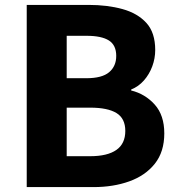

<svg xmlns="http://www.w3.org/2000/svg" viewBox="-20 -763 728 783"><path d="M89 0V-743H341Q418 -743 479.5 -726Q541 -709 577 -669.5Q613 -630 613 -559Q613 -525 601 -492.5Q589 -460 567 -435Q545 -410 515 -398V-394Q572 -380 611 -336.5Q650 -293 650 -219Q650 -144 611.5 -95.5Q573 -47 507.5 -23.5Q442 0 361 0ZM252 -444H332Q396 -444 425 -468.5Q454 -493 454 -535Q454 -579 424 -598Q394 -617 333 -617H252ZM252 -126H348Q418 -126 454.5 -151.5Q491 -177 491 -229Q491 -280 455 -302Q419 -324 348 -324H252Z"/></svg>

Font: Noto Sans TC ExtraBold
Style: Regular
Weight: 800
Designer: Ryoko NISHIZUKA  (kana, bopomofo & ideographs); Paul D. Hunt (Latin, Greek & Cyrillic); Sandoll Communications , Soo-you
Foundry: Adobe
Version: Version 2.004-H2;hotconv 1.0.118;makeotfexe 2.5.65603